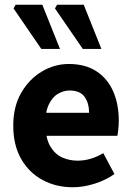

<svg xmlns="http://www.w3.org/2000/svg" viewBox="-20 -778 558 810"><path d="M286.9 12Q216.2 12 159.2 -18.9Q102.2 -49.7 69.1 -107.8Q35.9 -165.9 35.9 -247.8Q35.9 -328.5 69.6 -386.6Q103.2 -444.7 156.8 -476.4Q210.4 -508.1 269.8 -508.1Q340.4 -508.1 387.5 -476.9Q434.6 -445.6 457.9 -391.7Q481.1 -337.8 481.1 -270Q481.1 -250.5 479.1 -232.2Q477.2 -214 475.2 -205H150.7L149 -302.2H355.7Q355.7 -343.7 336.5 -370Q317.2 -396.2 273.2 -396.2Q248.6 -396.2 224.6 -382.3Q200.6 -368.5 185.4 -336Q170.2 -303.5 171.6 -248.3Q173.3 -191.1 193.3 -158.7Q213.3 -126.3 243.4 -113.2Q273.6 -100.2 307 -100.2Q335.5 -100.2 362.4 -108.2Q389.3 -116.3 415.8 -131.8L462.8 -43.8Q425.3 -17.4 378.2 -2.7Q331.2 12 286.9 12ZM154.2 -571.7 37.2 -742.4 45.8 -757.9H158.6L233 -571.7ZM329.2 -571.7 211.9 -742.4 220.6 -757.9H333.3L407.7 -571.7Z"/></svg>

Font: Mada
Style: Regular
Weight: 400
Designer: Khaled Hosny
Version: Version 1.5